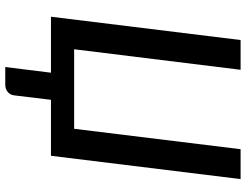

<svg xmlns="http://www.w3.org/2000/svg" viewBox="-122 -638 934 729"><g transform="rotate(90 344.5 -273.0)"><path d="M571 0H358.5L341.5 140.5Q339.5 155 328.5 164.2Q317.5 173.5 301.5 173.5H234L255.5 0H43L131.5 -720H244.5L166.5 -88H468.5L546 -720H659.5Z"/></g></svg>

Font: Lato Semibold
Style: Italic
Weight: 600
Italic angle: -7°
Designer: Lukasz Dziedzic
Foundry: tyPoland Lukasz Dziedzic
Version: Version 2.006; 2014-01-15